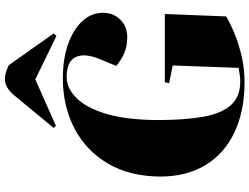

<svg xmlns="http://www.w3.org/2000/svg" viewBox="-140 -888 1041 802"><g transform="rotate(-90 381.0 -486.5)"><path d="M724 -319 714 -63Q686 -46 642.5 -28Q599 -10 547 2Q495 14 440 14Q319 14 230 -28Q141 -70 93 -149Q45 -228 45 -339Q46 -466 99.5 -557Q153 -648 246 -696.5Q339 -745 456 -745Q534 -745 595.5 -724Q657 -703 693 -665Q729 -627 729 -577Q729 -534 700.5 -505Q672 -476 628 -476Q591 -476 563 -487.5Q535 -499 507 -522L535 -589Q562 -654 544 -691.5Q526 -729 461 -729Q414 -729 373 -688Q332 -647 307 -563.5Q282 -480 281 -350Q281 -238 294.5 -160.5Q308 -83 343 -43.5Q378 -4 441 -4Q456 -4 469.5 -6Q483 -8 499 -11L509 -286L435 -301L439 -319ZM643 -783 632 -772 451 -860 257 -774 248 -783 385 -949Q417 -987 451 -987Q467 -987 481 -982.5Q495 -978 510 -971Z"/></g></svg>

Font: Literata 72pt Black
Style: Italic
Weight: 900
Italic angle: -2°
Designer: Latin by Veronika Burian and Jose Scaglione. Greek by Irene Vlachou. Cyrillic by Vera Evstafieva
Foundry: TypeTogether
Version: Version 3.002